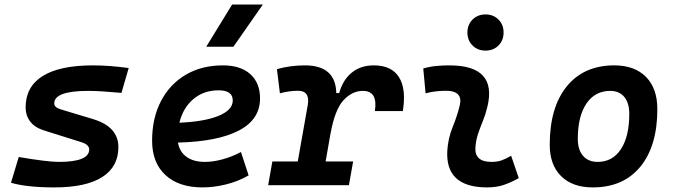

<svg xmlns="http://www.w3.org/2000/svg" viewBox="-20 -815 2970 845"><path d="M219.2 9.8Q98.1 9.8 28.3 -10.7L62.5 -124Q122.1 -113.8 167.2 -108.2Q212.4 -102.5 239.3 -102.5Q372.6 -102.5 372.6 -157.2Q372.6 -178.2 338.9 -189L172.9 -241.2Q132.8 -253.9 112.8 -280.3Q92.8 -306.6 92.8 -342.3Q92.8 -433.6 168 -480.5Q243.2 -527.3 389.2 -527.3Q426.8 -527.3 466.6 -524.2Q506.3 -521 546.4 -515.6L514.6 -406.2Q471.7 -410.2 434.3 -412.6Q397 -415 368.2 -415Q218.8 -415 218.8 -359.9Q218.8 -341.8 248 -333.5L390.6 -290.5Q501 -256.8 501 -167.5Q501 -80.6 429.4 -35.4Q357.9 9.8 219.2 9.8Z M881.8 -102.5Q918.5 -102.5 960.2 -114Q1002 -125.5 1040.5 -146L1074.2 -43Q1027.3 -16.1 973.9 -3.2Q920.4 9.8 871.6 9.8Q767.1 9.8 708.3 -44.4Q649.4 -98.6 649.4 -195.8Q649.4 -295.4 688.5 -370.1Q727.5 -444.8 797.6 -486.1Q867.7 -527.3 961.4 -527.3Q1038.6 -527.3 1081.5 -488.8Q1124.5 -450.2 1124.5 -381.8Q1124.5 -289.1 1031.2 -240.5Q938 -191.9 763.2 -187.5Q770 -147 800.8 -124.8Q831.5 -102.5 881.8 -102.5ZM769.5 -274.9Q880.9 -279.8 942.6 -305.4Q1004.4 -331.1 1004.4 -373Q1004.4 -417.5 941.9 -417.5Q877 -417.5 831.3 -379.2Q785.6 -340.8 769.5 -274.9ZM887.7 -609.4 1001.5 -794.9H1136.7L1007.3 -609.4Z M1160.2 0 1178.7 -104.5H1290.5L1334.5 -353Q1345.2 -415.5 1291.5 -415.5Q1252.9 -415.5 1211.9 -404.3L1198.7 -510.7Q1257.3 -527.3 1321.8 -527.3Q1457.5 -527.3 1460 -405.3H1472.7Q1488.8 -463.4 1528.1 -495.4Q1567.4 -527.3 1625 -527.3Q1703.1 -527.3 1735.8 -475.6Q1768.6 -423.8 1752.9 -326.2H1629.9Q1643.6 -415 1577.1 -415Q1529.8 -415 1491.7 -373.8Q1453.6 -332.5 1434.6 -226.1V-227.5L1413.1 -104.5H1534.2L1515.6 0Z M2229.5 -129.4 2263.2 -31.2Q2233.4 -14.2 2200.2 -2.2Q2167 9.8 2124 9.8Q1938.5 9.8 1948.7 -153.3Q1952.1 -206.5 1972.2 -255.9Q1992.2 -305.2 2002.9 -349.1Q2020 -415.5 1942.4 -415.5Q1896 -415.5 1853 -404.3L1842.8 -513.7Q1871.6 -522 1900.4 -524.7Q1929.2 -527.3 1958 -527.3Q2169.4 -527.3 2125 -345.2Q2117.2 -312 2105.5 -283.4Q2093.8 -254.9 2084.2 -226.8Q2074.7 -198.7 2072.3 -166.5Q2067.9 -102.5 2143.1 -102.5Q2167.5 -102.5 2185.8 -108.6Q2204.1 -114.7 2229.5 -129.4ZM2116.7 -592.3Q2082.5 -592.3 2059.8 -614.7Q2037.1 -637.2 2037.1 -671.9Q2037.1 -706.5 2059.8 -729Q2082.5 -751.5 2116.7 -751.5Q2151.4 -751.5 2173.8 -729Q2196.3 -706.5 2196.3 -671.9Q2196.3 -637.2 2173.8 -614.7Q2151.4 -592.3 2116.7 -592.3Z M2588.9 9.8Q2499.5 9.8 2449.5 -39.8Q2399.4 -89.4 2399.4 -177.7Q2399.4 -342.8 2474.6 -435.1Q2549.8 -527.3 2683.6 -527.3Q2772.9 -527.3 2823 -476.6Q2873 -425.8 2873 -335Q2873 -172.4 2798.1 -81.3Q2723.1 9.8 2588.9 9.8ZM2610.4 -102.5Q2675.8 -102.5 2712.6 -158.4Q2749.5 -214.4 2749.5 -314Q2749.5 -361.8 2727.5 -388.4Q2705.6 -415 2665.5 -415Q2598.6 -415 2560.8 -359.1Q2522.9 -303.2 2522.9 -203.6Q2522.9 -156.2 2545.9 -129.4Q2568.8 -102.5 2610.4 -102.5Z"/></svg>

Font: Cascadia Mono NF SemiBold
Style: Italic
Weight: 600
Italic angle: -10°
Monospace: yes
Designer: Aaron Bell
Foundry: Saja Typeworks
Version: Version 2404.023; ttfautohint (v1.8.4)